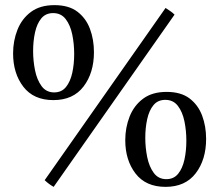

<svg xmlns="http://www.w3.org/2000/svg" viewBox="-20 -719 854 748"><path d="M346 -516Q346 -435 305.5 -382Q265 -329 188 -329Q111 -329 71 -381Q31 -433 31 -511Q31 -560 48 -603Q65 -646 100.5 -672.5Q136 -699 192 -699Q248 -699 281.5 -673.5Q315 -648 330.5 -606.5Q346 -565 346 -516ZM187 -668Q158 -668 141 -647.5Q124 -627 116.5 -593Q109 -559 109 -520Q109 -482 116.5 -445Q124 -408 142 -383.5Q160 -359 191 -359Q220 -359 237 -380Q254 -401 261.5 -435Q269 -469 269 -509Q269 -548 261.5 -584.5Q254 -621 236 -644.5Q218 -668 187 -668ZM660 -662 189 9Q171 -1 154 -17L625 -688Q634 -682 643 -676Q652 -670 660 -662ZM783 -178Q783 -97 742.5 -44Q702 9 625 9Q548 9 508 -43Q468 -95 468 -173Q468 -222 485 -265Q502 -308 537.5 -334.5Q573 -361 629 -361Q685 -361 718.5 -335.5Q752 -310 767.5 -268.5Q783 -227 783 -178ZM624 -330Q595 -330 578 -309.5Q561 -289 553.5 -255Q546 -221 546 -182Q546 -144 553.5 -107Q561 -70 579 -45.5Q597 -21 628 -21Q657 -21 674 -42Q691 -63 698.5 -97Q706 -131 706 -171Q706 -210 698.5 -246.5Q691 -283 673 -306.5Q655 -330 624 -330Z"/></svg>

Font: Tiro Gurmukhi
Style: Regular
Weight: 400
Designer: Gurmukhi: John Hudson & Fiona Ross. Latin: John Hudson.
Foundry: Tiro Typeworks Ltd.
Version: Version 1.52